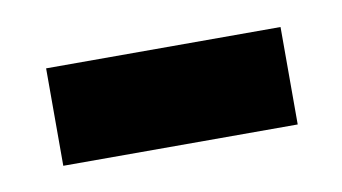

<svg xmlns="http://www.w3.org/2000/svg" viewBox="-30 -371 349 196"><g transform="rotate(-10 145.0 -272.5)"><path d="M24 -222H267V-323H24Z"/></g></svg>

Font: Noto Serif Bengali SemiCondensed ExtraBold
Style: Regular
Weight: 800
Width: 4
Designer: Juan Bruce, Universal Thirst, Indian Type Foundry and the Monotype Design Team.
Foundry: Monotype Imaging Inc.
Version: Version 2.003